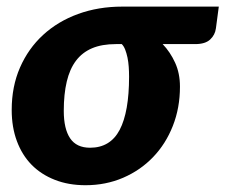

<svg xmlns="http://www.w3.org/2000/svg" viewBox="-20 -538 665 566"><path d="M321.5 -408Q280.5 -408 251.5 -395.8Q222.5 -383.5 204 -359Q185.5 -334.5 176.8 -297.5Q168 -260.5 168 -211Q168 -158 186.8 -130.2Q205.5 -102.5 245.5 -102.5Q305 -102.5 332.8 -155.2Q360.5 -208 360.5 -312Q360.5 -326.5 359.5 -341Q358.5 -355.5 355.8 -368.5Q353 -381.5 349 -391.8Q345 -402 339 -408ZM625 -518.5 616.5 -454.5Q614 -435 599.5 -421.5Q585 -408 555.5 -408H459.5Q482 -384.5 496.2 -353.2Q510.5 -322 510.5 -282.5Q510.5 -220 489.5 -166.8Q468.5 -113.5 431.2 -74.8Q394 -36 343 -14Q292 8 232 8Q182 8 141.8 -7.8Q101.5 -23.5 73.2 -52.2Q45 -81 29.8 -122Q14.5 -163 14.5 -214Q14.5 -283 39 -339Q63.5 -395 107 -435Q150.5 -475 210.2 -496.8Q270 -518.5 340 -518.5Z"/></svg>

Font: Lato ExtraBold
Style: Italic
Weight: 800
Italic angle: -7°
Designer: Lukasz Dziedzic with Adam Twardoch and Botio Nikoltchev
Foundry: tyPoland Lukasz Dziedzic
Version: Version 2.015; 2015-08-06; http://www.latofonts.com/